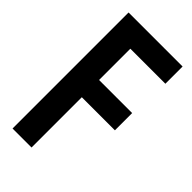

<svg xmlns="http://www.w3.org/2000/svg" viewBox="-220 -757 816 816"><g transform="rotate(45 188.5 -348.5)"><path d="M148.9 0H34.7V-697.3H359.4V-593.8H148.9V-405.8H347.7V-302.2H148.9Z"/></g></svg>

Font: Agdasima
Style: Bold
Weight: 700
Width: 3
Designer: The DocRepair Project, Patric King
Foundry: Google
Version: Version 2.002